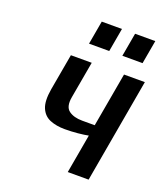

<svg xmlns="http://www.w3.org/2000/svg" viewBox="-129 -778 744 866"><g transform="rotate(20 243.0 -345.0)"><path d="M298 0 331 -187Q312 -183 281 -180Q250 -177 219 -177Q178 -177 147.5 -189.5Q117 -202 103.5 -234Q90 -266 100 -325L131 -500H231L200 -325Q191 -276 215 -258Q239 -240 280 -240H340L386 -500H486L398 0ZM350 -577 370 -690H467L447 -577ZM190 -577 210 -690H307L287 -577Z"/></g></svg>

Font: Cuprum Medium
Style: Italic
Weight: 500
Italic angle: -10°
Version: Version 3.000